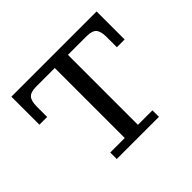

<svg xmlns="http://www.w3.org/2000/svg" viewBox="-152 -893 1104 1104"><g transform="rotate(-45 399.5 -341.0)"><path d="M228 0V-53H346V-682H453V-53H571V0ZM53 -454V-622H194Q150 -622 133 -603Q116 -584 116 -538V-454ZM53 -622V-682H746V-622ZM683 -538Q683 -584 666 -603Q649 -622 605 -622H746V-454H683Z"/></g></svg>

Font: Montagu Slab 24pt
Style: Regular
Weight: 400
Designer: Florian Karsten
Foundry: Florian Karsten
Version: Version 1.000